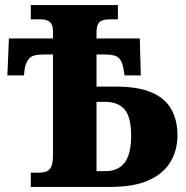

<svg xmlns="http://www.w3.org/2000/svg" viewBox="-20 -734 730 754"><path d="M101 0V-56H136Q163 -56 175.5 -70.5Q188 -85 188 -122V-520H150Q110 -520 96 -506Q82 -492 77 -464L74 -438H9L15 -583H188V-611Q188 -637 176 -647.5Q164 -658 141 -658H101V-714H443V-658H411Q381 -658 370 -646.5Q359 -635 359 -608V-583H529L533 -438H469L465 -463Q461 -492 447 -506Q433 -520 393 -520H359V-394H433Q522 -394 575.5 -371Q629 -348 653 -304.5Q677 -261 677 -203Q677 -145 650 -99Q623 -53 565 -26.5Q507 0 414 0ZM395 -62Q444 -62 469.5 -95.5Q495 -129 495 -201Q495 -274 469.5 -304Q444 -334 392 -334H359V-62Z"/></svg>

Font: Noto Serif SemiCondensed ExtraBold
Style: Regular
Weight: 800
Width: 4
Designer: Monotype Design Team
Foundry: Monotype Imaging Inc.
Version: Version 2.015